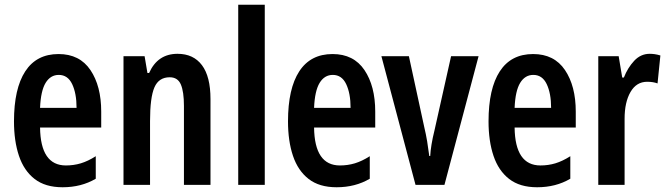

<svg xmlns="http://www.w3.org/2000/svg" viewBox="-20 -780 2815 810"><path d="M227 -552Q316 -552 361.5 -484.5Q407 -417 407 -309V-242H149Q151 -82 258 -82Q291 -82 321 -91Q351 -100 384 -121V-26Q323 10 244 10Q171 10 126 -25Q81 -60 60 -122.5Q39 -185 39 -268Q39 -406 86.5 -479Q134 -552 227 -552ZM228 -464Q193 -464 172.5 -430.5Q152 -397 149 -325H303Q303 -386 284.5 -425Q266 -464 228 -464Z M729 -553Q796 -553 832 -505Q868 -457 868 -362V0H756V-333Q756 -393 743 -423.5Q730 -454 696 -454Q650 -454 631.5 -411.5Q613 -369 613 -269V0H501V-543H590L602 -472H609Q645 -553 729 -553Z M1097 0H985V-760H1097Z M1383 -552Q1472 -552 1517.5 -484.5Q1563 -417 1563 -309V-242H1305Q1307 -82 1414 -82Q1447 -82 1477 -91Q1507 -100 1540 -121V-26Q1479 10 1400 10Q1327 10 1282 -25Q1237 -60 1216 -122.5Q1195 -185 1195 -268Q1195 -406 1242.5 -479Q1290 -552 1383 -552ZM1384 -464Q1349 -464 1328.5 -430.5Q1308 -397 1305 -325H1459Q1459 -386 1440.5 -425Q1422 -464 1384 -464Z M1733 0 1589 -543H1705L1770 -243Q1777 -214 1782 -184Q1787 -154 1791 -122H1795Q1796 -143 1800.5 -170.5Q1805 -198 1813 -230L1883 -543H1999L1855 0Z M2229 -552Q2318 -552 2363.5 -484.5Q2409 -417 2409 -309V-242H2151Q2153 -82 2260 -82Q2293 -82 2323 -91Q2353 -100 2386 -121V-26Q2325 10 2246 10Q2173 10 2128 -25Q2083 -60 2062 -122.5Q2041 -185 2041 -268Q2041 -406 2088.5 -479Q2136 -552 2229 -552ZM2230 -464Q2195 -464 2174.5 -430.5Q2154 -397 2151 -325H2305Q2305 -386 2286.5 -425Q2268 -464 2230 -464Z M2721 -553Q2731 -553 2742 -551.5Q2753 -550 2766 -546L2754 -428Q2736 -435 2710 -435Q2665 -435 2640 -392Q2615 -349 2615 -279V0H2504V-543H2590L2605 -453H2612Q2628 -494 2655.5 -523.5Q2683 -553 2721 -553Z"/></svg>

Font: Noto Sans Thai Looped ExtraCondensed SemiBold
Style: Regular
Weight: 600
Width: 2
Designer: Sasikarn Vongin, Ben Mitchell
Foundry: The Fontpad Ltd
Version: Version 1.001; ttfautohint (v1.8.4.7-5d5b)